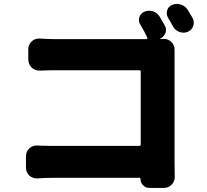

<svg xmlns="http://www.w3.org/2000/svg" viewBox="-20 -880 1040 964"><path d="M856.4 -585.9V-67.4L857.4 7.8Q857.4 30.3 842.8 45.9Q827.1 63.5 803.7 63.5H729.5Q710.9 63.5 698.2 49.8Q685.5 37.1 685.5 19.5Q685.5 12.7 680.7 12.7H247.1Q212.9 12.7 168 15.6Q166 15.6 164.1 15.6Q142.6 15.6 127 1Q110.4 -14.6 110.4 -38.1V-95.7Q110.4 -119.1 127 -134.8Q142.6 -149.4 164.1 -149.4Q166 -149.4 168 -149.4Q208 -147.5 242.2 -147.5H679.7Q686.5 -147.5 686.5 -154.3V-519.5Q686.5 -527.3 679.7 -527.3H253.9Q220.7 -527.3 179.7 -525.4Q178.7 -525.4 177.7 -525.4Q155.3 -525.4 138.7 -541Q122.1 -557.6 122.1 -581.1V-633.8Q122.1 -656.2 138.7 -671.9Q154.3 -686.5 175.8 -686.5Q177.7 -686.5 179.7 -686.5Q222.7 -683.6 253.9 -683.6H715.8Q717.8 -683.6 719.2 -686Q720.7 -688.5 719.7 -690.4Q705.1 -722.7 684.6 -756.8Q677.7 -767.6 677.7 -779.3Q677.7 -786.1 679.7 -793.9Q686.5 -813.5 705.1 -821.3Q716.8 -826.2 729.5 -826.2Q738.3 -826.2 748 -823.2Q770.5 -815.4 782.2 -795.9Q794.9 -774.4 807.6 -751Q813.5 -741.2 813.5 -729.5Q813.5 -721.7 810.5 -713.9Q802.7 -694.3 784.2 -686.5Q783.2 -686.5 783.7 -685.5Q784.2 -684.6 784.2 -684.6Q787.1 -684.6 801.8 -684.6Q802.7 -684.6 803.7 -684.6Q825.2 -684.6 840.8 -668.9Q856.4 -653.3 856.4 -630.9ZM824.2 -790Q817.4 -801.8 817.4 -813.5Q817.4 -820.3 819.3 -828.1Q825.2 -847.7 844.7 -855.5Q856.4 -860.4 869.1 -860.4Q878.9 -860.4 888.7 -856.4Q911.1 -849.6 922.9 -830.1Q934.6 -810.5 947.3 -789.1Q953.1 -777.3 953.1 -765.6Q953.1 -757.8 950.2 -750Q943.4 -729.5 923.8 -720.7Q912.1 -715.8 901.4 -715.8Q891.6 -715.8 880.9 -719.7Q859.4 -727.5 848.6 -747.1Q835.9 -771.5 824.2 -790Z"/></svg>

Font: Gen Jyuu Gothic Heavy
Style: Bold
Weight: 900
Designer: [Source Han Sans]
Ryoko NISHIZUKA  (kana & ideographs); Paul D. Hunt (Latin, Greek & Cyrillic); Wenlong ZHANG  (bopomofo
Version: Version 1.002.20150607